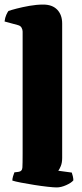

<svg xmlns="http://www.w3.org/2000/svg" viewBox="-30 -820 357 840"><path d="M218 0Q205 0 178 -3Q151 -6 119.5 -11Q88 -16 62 -21Q36 -26 24 -30Q24 -38 27 -48.5Q30 -59 33 -66L50 -68Q67 -70 68 -87Q69 -104 69 -147V-682Q69 -690 64.5 -698.5Q60 -707 49 -710L-10 -726Q-8 -743 -2.5 -755Q3 -767 7 -772Q18 -776 43 -782.5Q68 -789 99 -794.5Q130 -800 159 -800Q199 -800 220.5 -777.5Q242 -755 242 -717V-129Q242 -108 236 -93.5Q230 -79 225 -73L284 -65Q286 -60 288.5 -49.5Q291 -39 291 -31Q282 -20 259.5 -10Q237 0 218 0Z"/></svg>

Font: Texturina Black
Style: Regular
Weight: 900
Designer: Guillermo Torres Carreño
Foundry: Omnibus-Type
Version: Version 1.002; ttfautohint (v1.8.3)